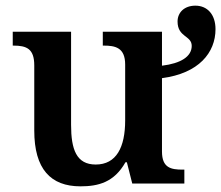

<svg xmlns="http://www.w3.org/2000/svg" viewBox="-20 -648 781 678"><path d="M264 10C327 10 383 -4 423 -75H428L447 0H631V-49H625C584 -49 552 -55 552 -113V-372C682 -389 741 -462 741 -545C741 -597 712 -628 670 -628C631 -628 607 -604 607 -572C607 -516 657 -523 657 -486C657 -448 618 -424 552 -416V-536H343V-487H346C387 -487 422 -480 422 -420V-223C422 -128 391 -67 318 -67C250 -67 231 -120 231 -207V-536H25V-487H27C74 -487 101 -476 101 -417V-187C101 -51 159 10 264 10Z"/></svg>

Font: Noto Serif Semi
Style: Regular
Weight: 600
Designer: Monotype Design Team
Foundry: Monotype Imaging Inc.
Version: Version 1.002